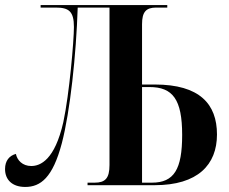

<svg xmlns="http://www.w3.org/2000/svg" viewBox="-20 -734 907 761"><path d="M80 7C141 7 189 -30 225 -166C258 -292 282 -517 288 -704H414V-80C414 -27 397 -10 355 -10H327V0H593C764 0 840 -81 840 -201C840 -322 771 -399 594 -399H543V-638C543 -687 559 -704 599 -704H643V-714H141V-704H201C253 -704 273 -689 273 -627C273 -573 255 -362 231 -250C197 -100 140 -76 104 -76C69 -76 48 -99 43 -124C17 -117 0 -97 0 -64C0 -21 29 7 80 7ZM582 -10H543V-389H572C665 -389 702 -340 702 -199C702 -63 670 -10 582 -10Z"/></svg>

Font: Noto Serif Display SemiCondensed SemiBold
Style: Regular
Weight: 600
Width: 4
Designer: Monotype Design Team
Foundry: Monotype Imaging Inc.
Version: Version 2.009